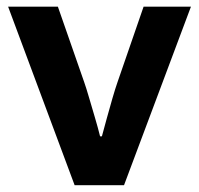

<svg xmlns="http://www.w3.org/2000/svg" viewBox="-20 -546 587 566"><path d="M200 0 3.9 -526.4H150.6L228.2 -303.8Q234 -287.4 242.3 -259Q250.6 -230.7 259.7 -200Q268.8 -169.4 275 -144.2H280.4Q286.7 -167.4 294.9 -197.5Q303.1 -227.7 311.5 -256.4Q319.9 -285.2 326.4 -303.8L403.3 -526.4H542.9L345.6 0Z"/></svg>

Font: Archivo Variable SemiBold
Style: Regular
Weight: 600
Designer: Hector Gatti
Foundry: Omnibus-Type
Version: Version 2.001